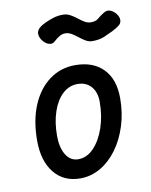

<svg xmlns="http://www.w3.org/2000/svg" viewBox="-84 -801 685 869"><g transform="rotate(-10 258.5 -367.0)"><path d="M215 4.5Q139 4.5 95.2 -49.8Q51.5 -104 51.5 -197.5Q51.5 -289.5 80.2 -358.5Q109 -427.5 160.8 -466Q212.5 -504.5 280 -504.5Q362 -504.5 408.5 -457Q455 -409.5 455 -322.5Q455 -254.5 436.2 -195.2Q417.5 -136 384.5 -91Q351.5 -46 308 -20.8Q264.5 4.5 215 4.5ZM221 -82.5Q260.5 -82.5 292 -115.2Q323.5 -148 342.2 -202.2Q361 -256.5 361 -322Q361 -366.5 338 -392.5Q315 -418.5 275.5 -418.5Q237 -418.5 207.2 -391Q177.5 -363.5 160.8 -314.8Q144 -266 144 -203.5Q144 -149 164.5 -115.8Q185 -82.5 221 -82.5ZM376 -598Q360.5 -598 346 -606.5Q331.5 -615 318 -626Q304.5 -637 290.2 -645.5Q276 -654 260 -654Q246.5 -654 233.8 -646.2Q221 -638.5 208.5 -627Q199 -617.5 187.2 -618.8Q175.5 -620 164.8 -628.2Q154 -636.5 147 -648.8Q140 -661 140 -673Q140 -687.5 152 -698.5Q164 -709.5 182 -717.5Q198.5 -725 219.2 -732Q240 -739 265 -739Q283 -739 298.5 -730.5Q314 -722 327.8 -711Q341.5 -700 355.5 -691.5Q369.5 -683 384.5 -683Q407 -683 418.2 -693Q429.5 -703 447.5 -714.5Q464.5 -726 480.2 -719.5Q496 -713 506.5 -698.8Q517 -684.5 517 -671.5Q517 -657 506.8 -648Q496.5 -639 472.5 -626.5Q455 -618 432 -608Q409 -598 376 -598Z"/></g></svg>

Font: Edu AU VIC WA NT Pre Medium
Style: Regular
Weight: 500
Designer: Tina and Corey Anderson, Eben Sorkin, Mirko Velimirovic
Foundry: Google for Education
Version: Version 1.001